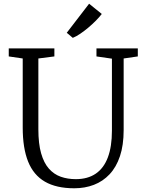

<svg xmlns="http://www.w3.org/2000/svg" viewBox="-20 -1003 778 1031"><path d="M379 8Q282.5 8 221.2 -27.5Q160 -63 131 -135.2Q102 -207.5 102 -318V-689L27 -700V-743H272V-700L186 -689V-309Q186 -231.5 200.8 -179.8Q215.5 -128 242.5 -97.5Q269.5 -67 306.2 -54Q343 -41 387 -41Q451 -41 494.2 -70.5Q537.5 -100 559.2 -158Q581 -216 581 -301V-688L498 -700V-743H720V-700L644 -689V-305Q644 -223.5 624.2 -164.5Q604.5 -105.5 568.5 -67.2Q532.5 -29 484.2 -10.5Q436 8 379 8ZM370.5 -800 338.5 -827 458.5 -983 526.5 -928Q514 -911.5 495 -892.2Q476 -873 454 -854.5Q432 -836 410.5 -821.5Q389 -807 371.5 -800Z"/></svg>

Font: Merriweather Light
Style: Regular
Weight: 300
Designer: Eben Sorkin
Foundry: Eben Sorkin
Version: Version 2.100